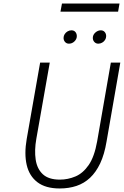

<svg xmlns="http://www.w3.org/2000/svg" viewBox="-20 -1054 700 1086"><path d="M317.5 12Q238 12 191.8 -23.2Q145.5 -58.5 131 -121.2Q116.5 -184 131 -267.5L207 -700H261.5L185.5 -269Q174 -204 181.8 -151.5Q189.5 -99 222.2 -68.5Q255 -38 318.5 -38Q364 -38 406.8 -56Q449.5 -74 481.8 -120.8Q514 -167.5 529.5 -254.5L607 -700H660.5L582.5 -252.5Q570.5 -180.5 546.8 -130.2Q523 -80 489.5 -48.5Q456 -17 412.8 -2.5Q369.5 12 317.5 12ZM536 -807Q522.5 -807 513.8 -816.5Q505 -826 505 -839.5Q505 -857 519.2 -869.8Q533.5 -882.5 550 -882.5Q564 -882.5 572.2 -873Q580.5 -863.5 580.5 -849.5Q580.5 -838 574.2 -828.2Q568 -818.5 557.8 -812.8Q547.5 -807 536 -807ZM370 -807Q356.5 -807 348 -816.5Q339.5 -826 339.5 -839.5Q339.5 -851 345.8 -860.8Q352 -870.5 362.2 -876.5Q372.5 -882.5 384 -882.5Q398.5 -882.5 406.5 -873Q414.5 -863.5 414.5 -849.5Q414.5 -833 401.2 -820Q388 -807 370 -807ZM322 -988 330.5 -1034H656L648 -988Z"/></svg>

Font: Overpass ExtraLight
Style: Italic
Weight: 250
Italic angle: -10°
Designer: Delve Withrington, Dave Bailey, Thomas Jockin
Foundry: Delve Fonts LLC
Version: Version 4.000